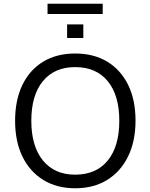

<svg xmlns="http://www.w3.org/2000/svg" viewBox="-20 -1001 807 1030"><path d="M383 9Q285 9 212.5 -35.5Q140 -80 100.5 -161Q61 -242 61 -353Q61 -464 100 -545Q139 -626 211.5 -670Q284 -714 383 -714Q483 -714 555.5 -670Q628 -626 667.5 -545.5Q707 -465 707 -354Q707 -243 667 -161.5Q627 -80 554.5 -35.5Q482 9 383 9ZM383 -64Q496 -64 558 -140Q620 -216 620 -353Q620 -490 558 -565.5Q496 -641 383 -641Q272 -641 210 -565.5Q148 -490 148 -353Q148 -217 210 -140.5Q272 -64 383 -64ZM235 -926V-981H531V-926ZM340 -797V-870H427V-797Z"/></svg>

Font: Nunito Sans
Style: Regular
Weight: 400
Designer: Vernon Adams
Foundry: Vernon Adams
Version: Version 3.101; ttfautohint (v1.8.4.7-5d5b);gftools[0.9.27]